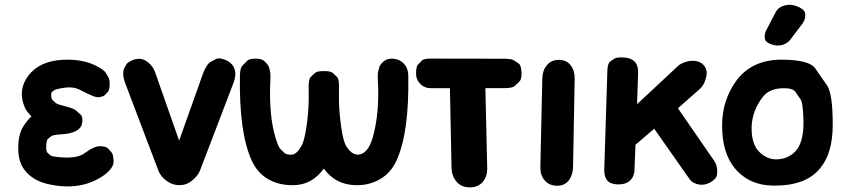

<svg xmlns="http://www.w3.org/2000/svg" viewBox="-20 -766 3596 817"><path d="M256.3 -314Q224.1 -321.8 217.5 -327.6Q210.9 -333.5 204.3 -339.4Q197.8 -345.2 197.8 -363.3Q197.8 -372.6 202.9 -376.2Q208 -379.9 212.9 -383.3Q217.8 -386.7 246.1 -391.6Q289.1 -398.9 316.4 -385.3Q345.2 -371.1 355.5 -366.2Q371.6 -358.4 377.4 -356.4Q390.6 -351.6 400.9 -352.5Q419.9 -355 426.3 -361.6Q432.6 -368.2 438.7 -374.5Q444.8 -380.9 446.3 -400.9Q447.8 -426.3 441.7 -436.5Q435.5 -446.8 429.2 -457Q422.9 -467.3 398.4 -481Q337.9 -515.6 249.5 -511.7Q148.4 -507.3 100.1 -443.4Q54.7 -383.3 85 -309.6Q86.9 -304.2 89.1 -301Q91.3 -297.9 93.5 -294.7Q95.7 -291.5 97.7 -289.1Q99.6 -286.6 101.6 -284.2Q103.5 -281.7 113.8 -270.5Q97.7 -255.9 82.5 -233.4Q52.7 -189.9 58.6 -114.3Q62.5 -64.9 93.8 -31.7Q127.4 4.4 183.6 17.1Q321.8 48.8 419.9 -18.6Q439.9 -32.2 452.6 -49.3Q464.4 -64.9 463.4 -83Q461.9 -109.4 454.6 -117.7Q447.3 -126 439.7 -134.3Q432.1 -142.6 407.2 -144Q382.8 -145.5 337.9 -112.8Q307.1 -90.3 231 -97.2Q199.7 -100.1 193.8 -105.5Q188 -110.8 181.9 -116.2Q175.8 -121.6 176.8 -146Q177.7 -170.4 184.8 -176Q191.9 -181.6 199 -187Q206.1 -192.4 240.2 -194.3Q322.8 -199.2 329.6 -242.7Q333.5 -268.6 323.5 -277.8Q313.5 -287.1 303.2 -296.1Q293 -305.2 256.3 -314Z M542 -509.3Q522.5 -500.5 517.8 -492.2Q513.2 -483.9 508.5 -475.3Q503.9 -466.8 504.4 -449.7Q504.9 -432.1 513.7 -409.7L653.8 -40.5Q663.1 -15.1 689.9 4.4Q714.4 22 743.2 22Q773.4 22 795.4 3.9Q822.3 -17.6 831.1 -40.5L972.2 -409.7Q981 -432.1 981.4 -449.7Q981.9 -468.3 972.7 -483.9Q961.9 -501 943.4 -509.3Q913.6 -522 901.1 -515.6Q888.7 -509.3 876.2 -502.9Q863.8 -496.6 848.1 -463.9Q845.7 -458 844.7 -455.6L742.2 -167.5L641.1 -455.6Q628.9 -490.7 599.6 -507.8Q573.7 -522.9 542 -509.3Z M1608.9 -501.5Q1595.7 -488.3 1593.5 -478.8Q1591.3 -469.2 1588.9 -459.7Q1586.4 -450.2 1587.9 -425.8Q1595.7 -282.7 1565.4 -178.7Q1553.2 -139.2 1536.1 -123Q1519 -106.9 1502 -107.9Q1474.1 -109.4 1453.1 -144.5Q1440.4 -165.5 1432.1 -224.1Q1422.9 -288.6 1422.4 -339.4Q1422.9 -370.1 1422.4 -402.8Q1422.4 -430.7 1413.6 -439Q1404.8 -447.3 1396 -455.6Q1387.2 -463.9 1357.9 -463.4Q1329.1 -463.9 1320.3 -455.6Q1311.5 -447.3 1302.7 -439Q1293.9 -430.7 1293.5 -402.8Q1293 -370.1 1293.5 -339.4Q1292.5 -282.7 1283.7 -224.1Q1274.4 -164.1 1262.7 -144.5Q1241.7 -109.4 1222.7 -107.9Q1199.2 -106.9 1190.7 -115Q1182.1 -123 1173.6 -131.1Q1165 -139.2 1152.8 -178.7Q1123 -276.4 1130.4 -425.8Q1131.8 -450.2 1129.6 -459.7Q1127.4 -469.2 1125 -478.8Q1122.6 -488.3 1109.4 -501.5Q1097.2 -515.1 1077.1 -516.1Q1043 -518.1 1032.7 -507.8Q1022.5 -497.6 1012 -487.3Q1001.5 -477.1 1001 -445.3Q996.6 -204.1 1050.3 -84.5Q1074.2 -31.7 1118.2 -5.4Q1165.5 23.4 1231 22Q1308.6 20 1357.9 -48.8Q1406.7 20 1493.7 22Q1552.7 23.4 1600.1 -5.4Q1644.5 -32.2 1668 -84.5Q1721.7 -204.1 1717.3 -445.3Q1716.3 -479 1695.8 -498Q1673.8 -518.1 1641.1 -516.1Q1621.6 -514.6 1608.9 -501.5Z M1769 -408.7Q1786.6 -390.6 1814.9 -390.6H1894.5L1901.4 -50.8Q1902.3 -17.1 1922.4 6.8Q1942.9 31.2 1978.5 31.2Q2013.2 31.7 2033.7 8.8Q2052.7 -13.2 2053.2 -44.9Q2053.2 -46.4 2053.2 -50.8L2045.4 -391.1H2128.4Q2160.2 -391.1 2169.9 -400.1Q2179.7 -409.2 2189.5 -418.2Q2199.2 -427.2 2199.2 -450.7Q2199.2 -453.6 2199.2 -456.5Q2197.8 -488.3 2187.5 -495.4Q2177.2 -502.4 2166.7 -509.3Q2156.2 -516.1 2124 -516.1L1812 -516.6Q1782.7 -516.6 1774.7 -508.1Q1766.6 -499.5 1758.3 -490.7Q1750 -481.9 1750.5 -448.7Q1751 -426.8 1769 -408.7Z M2307.1 -488.3Q2288.6 -466.8 2287.6 -431.6L2279.3 -54.2Q2278.8 -20 2297.4 1Q2315.9 23.9 2350.6 24.4Q2383.8 24.4 2400.9 0.5Q2418 -22 2418.5 -57.1L2425.3 -431.6Q2425.8 -465.3 2409.2 -486.8Q2392.1 -510.7 2359.4 -511.2Q2325.7 -511.7 2307.1 -488.3Z M2608.4 18.6Q2640.1 19.5 2657.7 4.9Q2678.7 -12.2 2679.7 -41.5L2684.1 -149.9L2763.7 -218.3L2914.6 -3.4Q2927.7 15.1 2956.5 19.5Q2980 22.9 3003.9 9.3Q3028.3 -4.9 3030.8 -22Q3036.1 -57.1 3018.1 -83L2864.7 -305.2L2957 -386.7Q2981 -407.7 2986.8 -449.7Q2989.7 -474.6 2968.8 -494.6Q2955.1 -504.9 2938 -506.8Q2919.9 -508.8 2902.3 -503.9Q2877.4 -497.1 2864.7 -484.9L2690.9 -322.8L2695.3 -457Q2696.3 -487.8 2680.2 -504.4Q2665.5 -519.5 2634.8 -521.5Q2604.5 -522.9 2595.2 -516.8Q2585.9 -510.7 2576.7 -504.6Q2567.4 -498.5 2564.9 -472.7Q2564.5 -469.7 2564.5 -466.8L2551.3 -47.4Q2549.8 -15.1 2564.5 2.4Q2577.1 17.6 2608.4 18.6Z M3311.5 -390.6Q3353 -391.6 3364.3 -375.5Q3375.5 -359.4 3386.5 -343.3Q3397.5 -327.1 3398.9 -251Q3398.9 -245.6 3398.9 -239.7Q3398.4 -155.8 3362.8 -120.1Q3330.1 -87.9 3282.7 -87.9Q3242.7 -87.9 3210.4 -120.1Q3178.2 -152.3 3178.2 -220.7Q3178.7 -293 3226.6 -354.5Q3253.9 -389.2 3311.5 -390.6ZM3116.2 -426.8Q3052.7 -341.8 3052.7 -231.9Q3052.7 -115.2 3106.9 -49.8Q3168.5 23.4 3272 23.9Q3411.6 24.9 3471.2 -51.8Q3522.9 -114.7 3523.4 -231.9Q3523.9 -366.7 3499 -402.8Q3474.1 -439 3449 -475.1Q3423.8 -511.2 3309.1 -512.2Q3184.1 -513.2 3116.2 -426.8ZM3260.3 -578.1Q3275.4 -572.3 3290 -572.3Q3297.4 -572.3 3304.7 -573.7Q3325.7 -578.6 3340.8 -594.7L3392.6 -662.6Q3406.7 -681.2 3406.7 -700.7Q3406.7 -705.6 3405.8 -710.4Q3401.4 -727.5 3375 -737.3Q3356.4 -745.6 3338.9 -745.6Q3332 -745.6 3325.2 -744.1Q3300.3 -740.2 3286.1 -723.1Q3284.2 -720.2 3282.2 -716.8L3242.2 -640.6Q3233.9 -626 3233.9 -610.4Q3233.9 -604.5 3234.9 -599.1Q3239.3 -585.4 3260.3 -578.1Z"/></svg>

Font: Comic Relief
Style: Bold
Weight: 700
Designer: Jeff Davis
Foundry: Loudifier
Version: Version 1.200; ttfautohint (v1.8.4.7-5d5b)